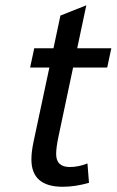

<svg xmlns="http://www.w3.org/2000/svg" viewBox="-20 -696 446 731"><path d="M218.8 15.1Q99.6 15.1 99.6 -88.9Q99.6 -117.7 107.4 -154.8L168 -439H94.7L110.4 -512.2H183.6L210 -636.7L308.6 -675.8L273.9 -512.2H403.8L388.2 -439H258.3L202.6 -175.8Q193.8 -134.8 193.8 -109.4Q193.8 -60.1 246.1 -60.1Q278.3 -60.1 313 -73.7L318.8 0Q266.6 15.1 218.8 15.1Z"/></svg>

Font: Cadman
Style: Italic
Weight: 400
Italic angle: -12°
Designer: Paul James MIller
Foundry: High-Logic / Made with FontCreator
Version: Version 2.114;March 28, 2021;FontCreator 13.0.0.2683 64-bit